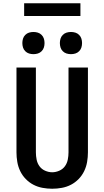

<svg xmlns="http://www.w3.org/2000/svg" viewBox="-20 -1149 640 1177"><path d="M300 8Q270 8 240.5 2.5Q211 -3 185 -16.5Q159 -30 138 -51.5Q117 -73 104 -100Q91 -127 86 -156.5Q81 -186 81 -215V-735H200V-215Q200 -193 204.5 -170.5Q209 -148 222 -130Q235 -112 256.5 -102.5Q278 -93 300 -93Q322 -93 343.5 -102.5Q365 -112 378 -130Q391 -148 395.5 -170.5Q400 -193 400 -215V-735H519V-215Q519 -186 514 -156.5Q509 -127 496 -100Q483 -73 462 -51.5Q441 -30 415 -16.5Q389 -3 359.5 2.5Q330 8 300 8ZM415 -817Q401 -817 388 -821Q375 -825 365 -835Q355 -845 351 -858Q347 -871 347 -885Q347 -899 351 -912Q355 -925 365 -935Q375 -945 388 -949Q401 -953 415 -953Q429 -953 442 -949Q455 -945 465 -935Q475 -925 479 -912Q483 -899 483 -885Q483 -871 479 -858Q475 -845 465 -835Q455 -825 442 -821Q429 -817 415 -817ZM185 -817Q171 -817 158 -821Q145 -825 135 -835Q125 -845 121 -858Q117 -871 117 -885Q117 -899 121 -912Q125 -925 135 -935Q145 -945 158 -949Q171 -953 185 -953Q199 -953 212 -949Q225 -945 235 -935Q245 -925 249 -912Q253 -899 253 -885Q253 -871 249 -858Q245 -845 235 -835Q225 -825 212 -821Q199 -817 185 -817ZM128 -1051V-1129H473V-1051Z"/></svg>

Font: Iosevka Aile
Style: Bold
Weight: 700
Designer: Belleve Invis
Foundry: Belleve Invis
Version: Version 28.0.1; ttfautohint (v1.8.4)